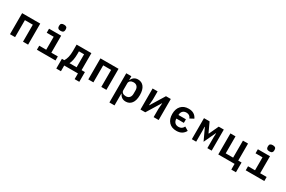

<svg xmlns="http://www.w3.org/2000/svg" viewBox="164 -2314 6072 4077"><g transform="rotate(30 3200.0 -275.0)"><path d="M98 -516H542V0H417V-417H223V0H98Z M912 -662V-686Q912 -750 992 -750Q1072 -750 1072 -686V-662Q1072 -633 1053 -615.5Q1034 -598 992 -598Q950 -598 931 -615.5Q912 -633 912 -662ZM758 -99H929V-417H758V-516H1055V-99H1214V0H758Z M1314 -99H1373Q1434 -195 1434 -356V-516H1796V-99H1878V140H1764V0H1428V140H1314ZM1674 -99V-417H1548V-352Q1548 -190 1500 -99Z M2018 -516H2462V0H2337V-417H2143V0H2018Z M2651 -516H2776V-425H2782Q2829 -528 2937 -528Q3028 -528 3081 -459Q3134 -390 3134 -258Q3134 -126 3081 -57Q3028 12 2937 12Q2829 12 2782 -91H2776V200H2651ZM2884 -88Q2940 -88 2971.5 -122.5Q3003 -157 3003 -217V-299Q3003 -359 2971.5 -393.5Q2940 -428 2884 -428Q2838 -428 2807 -405Q2776 -382 2776 -340V-176Q2776 -134 2807 -111Q2838 -88 2884 -88Z M3297 -516H3420V-318L3409 -172H3414L3625 -516H3743V0H3620V-198L3631 -344H3626L3415 0H3297Z M3928 -258Q3928 -383 3995 -455.5Q4062 -528 4179 -528Q4329 -528 4386 -404L4292 -354Q4262 -432 4179 -432Q4121 -432 4088.5 -398.5Q4056 -365 4054 -308V-303H4237V-215H4054V-209Q4056 -152 4088.5 -118Q4121 -84 4180 -84Q4265 -84 4302 -163L4393 -109Q4364 -52 4311.5 -20Q4259 12 4180 12Q4062 12 3995 -60.5Q3928 -133 3928 -258Z M4557 -516H4694L4802 -284H4810L4918 -516H5043V0H4937V-272L4941 -364H4934L4800 -77L4666 -364H4659L4663 -272V0H4557Z M5605 0H5205V-516H5330V-99H5512V-516H5637V-99H5719V140H5605Z M6032 -662V-686Q6032 -750 6112 -750Q6192 -750 6192 -686V-662Q6192 -633 6173 -615.5Q6154 -598 6112 -598Q6070 -598 6051 -615.5Q6032 -633 6032 -662ZM5878 -99H6049V-417H5878V-516H6175V-99H6334V0H5878Z"/></g></svg>

Font: Writer SemiBold
Style: Regular
Weight: 600
Monospace: yes
Designer: Mike Abbink, Paul van der Laan, Pieter van Rosmalen
Foundry: Bold Monday
Version: Version 2.001 2020